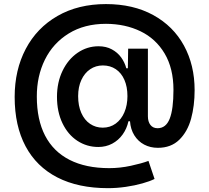

<svg xmlns="http://www.w3.org/2000/svg" viewBox="-20 -737 1046 960"><path d="M53.3 -252.1Q53.3 -387.1 108.7 -492.4Q164.1 -597.7 267.4 -657.1Q370.7 -716.6 509.9 -716.6Q646 -716.6 746.3 -661.6Q846.6 -606.5 899.9 -508.9Q953.1 -411.2 953.1 -286.2Q953.1 -208.1 935.4 -143.3Q917.6 -78.5 876.4 -38.2Q835.2 2.1 769.2 2.1Q731.5 2.1 701 -14Q670.5 -30.2 651.6 -60.4Q632.8 -90.6 630 -130.7H622.2Q614 -93.4 593 -64.3Q572.1 -35.2 540.8 -18.6Q509.6 -2.1 471.6 -2.1Q414.1 -2.1 366.8 -33Q319.6 -63.9 292.3 -120.9Q264.9 -177.9 264.9 -252.8Q264.9 -324.9 292.6 -382.6Q320.3 -440.3 367.9 -473Q415.5 -505.7 473 -505.7Q510.7 -505.7 539.2 -490.2Q567.8 -474.8 585.8 -449.9Q603.7 -425.1 611.5 -395.6H619.3L620.7 -493.6H719.5V-155.5Q719.5 -128.6 732.2 -112.2Q745 -95.9 767.8 -95.9Q809.7 -95.9 828.5 -143.5Q847.3 -191.1 847.3 -287.6Q847.3 -395.2 803.1 -469.5Q758.9 -543.7 682.5 -580.6Q606.2 -617.5 509.9 -617.9Q402 -617.9 323.7 -569.6Q245.4 -521.3 204.5 -438.6Q163.7 -355.8 164.1 -253.6Q164.1 -138.8 205.4 -58.9Q246.8 21 327.9 62.3Q409.1 103.7 526.3 103.7Q579.5 103.7 633.9 92Q688.2 80.3 722.3 67.5L752.8 157.7Q729.8 169.4 691.9 180Q654.1 190.7 608.8 197.3Q563.6 203.8 519.9 203.8Q371.4 203.8 266.9 150.2Q162.3 96.6 107.8 -5.7Q53.3 -108 53.3 -252.1ZM617.2 -256.4Q617.2 -302.9 602.1 -337.5Q587 -372.2 559.1 -391Q531.2 -409.8 494.3 -409.8Q458.8 -409.8 430.8 -390.8Q402.7 -371.8 386.7 -337Q370.7 -302.2 370.7 -256.4Q370.7 -208.1 386.5 -172.4Q402.3 -136.7 430.4 -117.7Q458.5 -98.7 493.6 -98.7Q530.5 -98.7 558.6 -119.1Q586.6 -139.6 601.9 -175.4Q617.2 -211.3 617.2 -256.4Z"/></svg>

Font: Riot Sans
Style: Bold
Weight: 600
Designer: Rasmus Andersson
Foundry: rsms
Version: Version 4.001